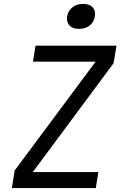

<svg xmlns="http://www.w3.org/2000/svg" viewBox="-20 -964 640 984"><path d="M41 0 55 -90 470 -648H149L162 -730H577L562 -640L148 -82H484L471 0ZM385 -816Q352 -816 336 -833.5Q320 -851 324 -880Q329 -909 351 -926.5Q373 -944 406 -944Q439 -944 455 -926.5Q471 -909 466 -880Q462 -851 440 -833.5Q418 -816 385 -816Z"/></svg>

Font: JetBrains Mono NL
Style: Italic
Weight: 400
Italic angle: -9°
Monospace: yes
Designer: Philipp Nurullin, Konstantin Bulenkov
Foundry: JetBrains
Version: Version 2.305; ttfautohint (v1.8.4.7-5d5b)